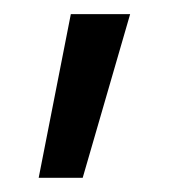

<svg xmlns="http://www.w3.org/2000/svg" viewBox="-20 -127 264 270"><path d="M34.4 123 79.6 -107.1H163L96.3 123Z"/></svg>

Font: Titillium Web
Style: Bold
Weight: 700
Designer: Mohamed Gaber, Accademia di Belle Arti di Urbino
Foundry: Kief Type Foundry, Accademia di Belle Arti di Urbino
Version: Version 3.000